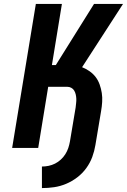

<svg xmlns="http://www.w3.org/2000/svg" viewBox="-20 -755 648 980"><path d="M194 205V95Q211 95 228 91.5Q245 88 261 80Q277 72 290.5 59.5Q304 47 313.5 32Q323 17 328.5 0.5Q334 -16 337 -33L366 -206Q367 -217 368.5 -228.5Q370 -240 369.5 -251Q369 -262 366.5 -273Q364 -284 358.5 -293Q353 -302 343.5 -307Q334 -312 323 -312H226L175 0H42L163 -735H296L245 -423H265L460 -735H608L399 -412Q419 -404 437 -391.5Q455 -379 468 -362Q481 -345 488.5 -324Q496 -303 499.5 -280.5Q503 -258 501.5 -234.5Q500 -211 496 -188L467 -15Q462 16 451 46Q440 76 420.5 103Q401 130 374 150.5Q347 171 317 183.5Q287 196 256 200.5Q225 205 194 205Z"/></svg>

Font: Iosevka Curly XBdEx
Style: Italic
Weight: 800
Width: 7
Italic angle: -9°
Monospace: yes
Designer: Belleve Invis
Foundry: Belleve Invis
Version: Version 11.1.0; ttfautohint (v1.8.3)